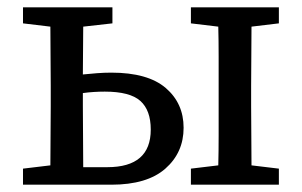

<svg xmlns="http://www.w3.org/2000/svg" viewBox="-20 -506 827 526"><path d="M207 -215Q207 -178 207.5 -132.5Q208 -87 208 -48H274Q393 -48 393 -151Q393 -204 364.5 -229.5Q336 -255 267 -255Q252 -255 236.5 -254Q221 -253 207 -251ZM43 -442V-486H288V-442L208 -433Q208 -402 207.5 -368Q207 -334 207 -302Q226 -304 246 -305.5Q266 -307 285 -307Q385 -307 434 -265Q483 -223 483 -156Q483 -88 433 -44Q383 0 285 0H43V-44L118 -53Q118 -91 118.5 -135Q119 -179 119 -215V-271Q119 -307 118.5 -351Q118 -395 118 -433ZM503 -442V-486H744V-442L669 -433Q669 -394 668.5 -350.5Q668 -307 668 -271V-215Q668 -179 668.5 -135.5Q669 -92 669 -53L744 -44V0H503V-44L578 -53Q579 -91 579 -134.5Q579 -178 579 -215V-271Q579 -308 579 -351.5Q579 -395 578 -433Z"/></svg>

Font: Source Serif 4 SmText
Style: Regular
Weight: 400
Designer: Frank Grießhammer
Foundry: Adobe
Version: Version 4.005;hotconv 1.1.0;makeotfexe 2.6.0